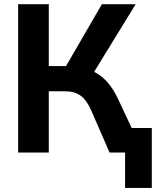

<svg xmlns="http://www.w3.org/2000/svg" viewBox="-20 -739 755 930"><path d="M216.3 0V-296.9H293.5C356.9 -296.9 392.1 -271 421.4 -205.1L510.7 0H585.9V171.4H715.3V-119.1H617.7L552.2 -258.8C522 -323.2 485.4 -366.2 436 -391.1L637.2 -718.8H473.6L299.8 -418.9H216.3V-718.8H67.9V0Z"/></svg>

Font: Winston
Style: Bold
Weight: 700
Designer: Vernon Adams, Kim Jin-seong, David Berlow, Cristiano Sobral
Foundry: The Winston Project Authors
Version: Version 3.004